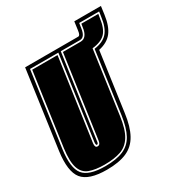

<svg xmlns="http://www.w3.org/2000/svg" viewBox="-165 -773 833 893"><g transform="rotate(-30 252.0 -326.0)"><path d="M151 11Q54 11 20.5 -31Q-13 -73 1 -176L59 -592H345Q349 -592 352.5 -597.5Q356 -603 358 -619L364 -663H507L501 -619Q493 -561 469 -530.5Q445 -500 398 -490L354 -176Q345 -108 322 -66.5Q299 -25 257.5 -7Q216 11 151 11ZM153 -7Q213 -7 250 -23Q287 -39 307 -75.5Q327 -112 336 -176L382 -505Q429 -511 452.5 -537.5Q476 -564 483 -619L487 -645H380L376 -619Q370 -574 343 -574H240L177 -129Q176 -119 174 -116Q172 -113 168 -113Q163 -113 164 -129L227 -574H75L19 -176Q6 -81 35.5 -44Q65 -7 153 -7ZM154 -15Q104 -15 72.5 -27Q41 -39 29.5 -74Q18 -109 27 -176L82 -566H218L156 -129Q153 -105 167 -105Q176 -105 180 -111.5Q184 -118 185 -129L247 -566H342Q360 -566 370.5 -580Q381 -594 384 -619L387 -637H478L475 -619Q468 -564 445.5 -540.5Q423 -517 375 -512L328 -176Q319 -109 297.5 -74Q276 -39 240.5 -27Q205 -15 154 -15Z"/></g></svg>

Font: Alumni Sans Collegiate One SC
Style: Italic
Weight: 400
Italic angle: -8°
Designer: Robert E. Leuschke
Foundry: Robert E. Leuschke
Version: Version 1.100